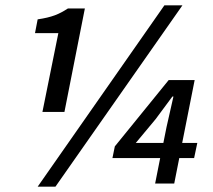

<svg xmlns="http://www.w3.org/2000/svg" viewBox="-20 -692 804 724"><path d="M140 -270H223L300 -660H236C202 -638 176 -627 122 -619L112 -567H200ZM122 12H189L668 -672H600ZM492 -153 567 -243 630 -328H634L608 -213L596 -153ZM565 0H637L656 -96H712L724 -153H667L714 -390H616L413 -140L404 -96H584Z"/></svg>

Font: Source Sans Pro Semibold
Style: Italic
Weight: 600
Italic angle: -11°
Designer: Paul D. Hunt
Foundry: Adobe Systems Incorporated
Version: Version 3.006;hotconv 1.0.111;makeotfexe 2.5.65597